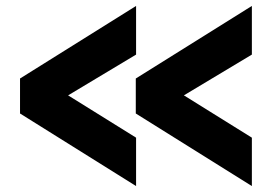

<svg xmlns="http://www.w3.org/2000/svg" viewBox="-20 -606 941 651"><path d="M441.4 -420.9 210.9 -282.7 441.4 -139.2V24.9L47.9 -221.2V-339.8L441.4 -585.9ZM834 -420.9 603.5 -282.7 834 -139.2V24.9L440.4 -221.2V-339.8L834 -585.9Z"/></svg>

Font: Nobile-bold
Style: Bold
Weight: 700
Version: Version 1.000;PS 001.000;hotconv 1.0.38